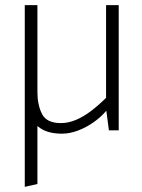

<svg xmlns="http://www.w3.org/2000/svg" viewBox="-20 -505 550 744"><path d="M125 208V-418L76 -398V219ZM391 -485V-126Q363 -98 333.5 -75.5Q304 -53 274.5 -40.5Q245 -28 216 -28Q161 -28 143 -63Q125 -98 125 -148V-485H76V-148Q76 -102 90.5 -65.5Q105 -29 136.5 -8Q168 13 220 13Q250 13 282 1Q314 -11 343 -31.5Q372 -52 392 -76L402 0H440V-485Z"/></svg>

Font: Catamaran Thin Thin
Style: Regular
Weight: 250
Version: Version 2.000